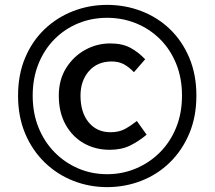

<svg xmlns="http://www.w3.org/2000/svg" viewBox="-20 -756 880 787"><path d="M419 11Q346 11 280 -15Q214 -41 163 -90.5Q112 -140 83 -209Q54 -278 54 -364Q54 -450 83 -519Q112 -588 163 -636.5Q214 -685 280 -710.5Q346 -736 419 -736Q493 -736 559.5 -710.5Q626 -685 676.5 -636.5Q727 -588 756 -519Q785 -450 785 -364Q785 -278 756 -209Q727 -140 676.5 -90.5Q626 -41 559.5 -15Q493 11 419 11ZM419 -42Q482 -42 537.5 -65.5Q593 -89 635.5 -131.5Q678 -174 702 -233Q726 -292 726 -364Q726 -436 702 -495Q678 -554 635.5 -596Q593 -638 537.5 -660.5Q482 -683 419 -683Q356 -683 301 -660.5Q246 -638 204 -596Q162 -554 138 -495Q114 -436 114 -364Q114 -292 138 -233Q162 -174 204 -131.5Q246 -89 301 -65.5Q356 -42 419 -42ZM430 -142Q371 -142 324 -168.5Q277 -195 249 -245Q221 -295 221 -364Q221 -429 251 -477Q281 -525 329 -551.5Q377 -578 432 -578Q482 -578 515.5 -559.5Q549 -541 575 -513L529 -460Q508 -482 487 -493Q466 -504 438 -504Q379 -504 344.5 -464.5Q310 -425 310 -364Q310 -295 343.5 -254.5Q377 -214 433 -214Q468 -214 492.5 -227.5Q517 -241 541 -260L581 -204Q549 -177 513.5 -159.5Q478 -142 430 -142Z"/></svg>

Font: Noto Sans JP Thin Medium
Style: Regular
Weight: 500
Version: Version 2.004-H2;hotconv 1.0.118;makeotfexe 2.5.65603